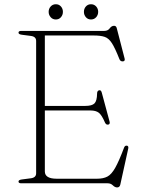

<svg xmlns="http://www.w3.org/2000/svg" viewBox="-20 -842 658 882"><path d="M65 -692Q65 -700 77.5 -700H459Q475.5 -700 484 -711.8Q492.5 -723.5 504 -723.5Q514 -723.5 516.5 -712L552.5 -573Q555.5 -561.5 545 -560Q533 -559 528.5 -570.5Q509 -620 494.5 -643Q480 -666 461.2 -672.5Q442.5 -679 411 -679H186V-355.5H372Q402.5 -355.5 414 -367Q425.5 -378.5 426 -412Q426 -424.5 434.5 -427Q444 -430 447.5 -416.5L483.5 -283Q486.5 -271.5 477 -269.5Q467.5 -268 462.5 -278.5Q447.5 -313.5 434 -324Q420.5 -334.5 395.5 -334.5H186V-54.5Q186 -21 240.5 -21H425.5Q454.5 -21 473.2 -30.8Q492 -40.5 509.2 -71Q526.5 -101.5 550 -164Q553.5 -173 561 -173Q572 -173 569 -159L532.5 6.5Q529.5 19 518 19Q508 19 498.5 9.5Q489 0 474.5 0H77.5Q65 0 65 -8Q65 -15.5 79.5 -17.5L121.5 -23Q146 -26 146 -46V-654Q146 -674 121.5 -677L79.5 -682.5Q65 -684.5 65 -692ZM236.5 -752.5Q222 -752.5 212.8 -763Q203.5 -773.5 203.5 -787.5Q203.5 -802 212.8 -812.2Q222 -822.5 236.5 -822.5Q251 -822.5 260 -812.2Q269 -802 269 -787.5Q269 -773.5 260 -763Q251 -752.5 236.5 -752.5ZM398 -752.5Q383.5 -752.5 374.5 -763Q365.5 -773.5 365.5 -787.5Q365.5 -802 374.5 -812.2Q383.5 -822.5 398 -822.5Q412.5 -822.5 421.8 -812.2Q431 -802 431 -787.5Q431 -773.5 421.8 -763Q412.5 -752.5 398 -752.5Z"/></svg>

Font: Fraunces 9pt S000 Thin
Style: Regular
Weight: 100
Version: Version 1.000; ttfautohint (v1.8.3)